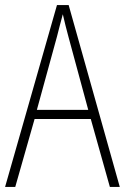

<svg xmlns="http://www.w3.org/2000/svg" viewBox="-20 -735 491 755"><path d="M412 0 337 -267H116L40 0H0L204 -715H250L451 0ZM249 -591Q243 -614 237.5 -635Q232 -656 227 -679Q221 -657 215.5 -636Q210 -615 204 -591L125 -303H327Z"/></svg>

Font: Noto Sans Lao UI Cond ExtLt
Style: Regular
Weight: 200
Width: 3
Designer: Monotype Design Team
Foundry: Monotype Imaging Inc.
Version: Version 2.000; ttfautohint (v1.8.4.7-5d5b)